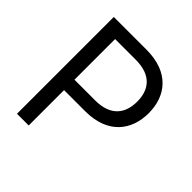

<svg xmlns="http://www.w3.org/2000/svg" viewBox="-192 -873 1020 1020"><g transform="rotate(45 317.5 -363.5)"><path d="M88.1 0H176.1V-265.6H335.2C504.6 -265.6 581 -368.6 581 -497.2C581 -625.7 504.6 -727.3 333.8 -727.3H88.1ZM176.1 -343.8V-649.1H331C449.2 -649.1 494.3 -584.5 494.3 -497.2C494.3 -409.8 449.2 -343.8 332.4 -343.8Z"/></g></svg>

Font: Magic Ui Pro
Style: Regular
Weight: 400
Designer: Stefan Endress, Andreas Faust
Version: Version 1.000;FEAKit 1.0